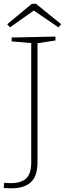

<svg xmlns="http://www.w3.org/2000/svg" viewBox="-24 -891 366 1039"><path d="M39 -688 276 -693V-672L179 -657V-14Q179 62 143 95Q107 128 39 128Q28 128 17.5 127.5Q7 127 -4 126L-1 98Q8 99 16.5 99.5Q25 100 35 100Q92 100 118.5 73.5Q145 47 145 -11V-658L39 -667ZM30 -743 15 -760 148 -870 170 -871 307 -760 292 -743 159 -834Z"/></svg>

Font: Bitter ExtraLight
Style: Regular
Weight: 200
Designer: Sol Matas, and Bitter project Authors
Foundry: Sol Matas
Version: Version 2.001